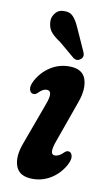

<svg xmlns="http://www.w3.org/2000/svg" viewBox="-79 -699 428 749"><g transform="rotate(10 135.0 -324.0)"><path d="M175 -96Q182.5 -96 190.8 -100Q199 -104 209.5 -114.5Q218 -122.5 226 -121Q236 -120 239.8 -106.2Q243.5 -92.5 231.5 -69.5Q211.5 -33 178.2 -12Q145 9 105 9Q52.5 9 38.5 -28.2Q24.5 -65.5 45.5 -121L106.5 -287.5Q127.5 -343 100 -343Q92 -343 84.2 -338.8Q76.5 -334.5 65.5 -323.5Q57 -316 49.5 -318Q39 -319 35.2 -332.5Q31.5 -346 43.5 -369Q62.5 -404.5 96.2 -426.2Q130 -448 170.5 -448Q223 -448 236.2 -410.5Q249.5 -373 230 -318.5L170.5 -151.5Q150 -96 175 -96ZM174 -603.5 215 -512.5Q223 -495 209.5 -484Q196 -473 181.5 -482.5L118.5 -535.5Q89 -555 78 -571Q67 -587 67 -611.5Q67.5 -628 79.5 -642.5Q91.5 -657 111.5 -657Q135.5 -658.5 149 -644.2Q162.5 -630 174 -603.5Z"/></g></svg>

Font: Fraunces 144pt S100 SemiBold
Style: Italic
Weight: 600
Italic angle: -16°
Version: Version 1.000; ttfautohint (v1.8.3)